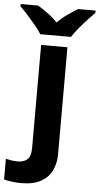

<svg xmlns="http://www.w3.org/2000/svg" viewBox="-129 -805 560 1083"><g transform="rotate(5 151.5 -263.0)"><path d="M34 240Q9 240 -18.5 236.5Q-46 233 -64 228V111Q-46 115 -30 117.5Q-14 120 6 120Q36 120 57 103Q78 86 78 37V-546H227V59Q227 109 208 150Q189 191 146.5 215.5Q104 240 34 240ZM68 -606Q54 -629 31.5 -656Q9 -683 -14.5 -709Q-38 -735 -57 -753V-766H42Q68 -750 98 -728.5Q128 -707 154 -680Q180 -707 211 -728.5Q242 -750 268 -766H367V-753Q349 -735 325 -709Q301 -683 278.5 -656Q256 -629 242 -606Z"/></g></svg>

Font: Noto Sans IKEA
Style: Bold
Weight: 600
Designer: Monotype Design Team
Foundry: Monotype Imaging Inc.
Version: Version 2.001